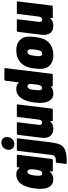

<svg xmlns="http://www.w3.org/2000/svg" viewBox="876 -1660 984 2777"><g transform="rotate(-90 1368.5 -271.0)"><path d="M353 -520H506Q513 -520 516.5 -516Q520 -512 519 -505L459 -15Q458 -8 453.5 -4Q449 0 442 0H289Q282 0 278.5 -4Q275 -8 276 -15L280 -43Q280 -46 278.5 -47Q277 -48 274 -44Q234 8 168 8Q102 8 65.5 -35.5Q29 -79 27 -157Q27 -158 27.5 -159.5Q28 -161 27 -163Q26 -168 26 -182Q26 -217 32 -261Q36 -290 42 -321Q48 -352 55 -367L57 -373Q78 -446 123.5 -487Q169 -528 237 -528Q303 -528 328 -480Q329 -477 331 -478Q333 -479 334 -482L337 -505Q338 -512 342 -516Q346 -520 353 -520ZM306 -260Q309 -284 309 -306Q309 -326 308 -336Q306 -350 297 -358.5Q288 -367 275 -367Q248 -367 235 -335Q223 -298 219 -260Q216 -235 216 -210Q216 -194 217 -186Q222 -153 249 -153Q277 -153 290 -186Q302 -224 306 -260Z M591 -637Q591 -683 621.5 -713Q652 -743 695 -743Q731 -743 753.5 -721Q776 -699 776 -663Q776 -618 745.5 -586.5Q715 -555 672 -555Q636 -555 613.5 -578Q591 -601 591 -637ZM387 186 403 59Q404 44 420 44Q472 47 492.5 30.5Q513 14 518 -28L575 -505Q576 -512 580 -516Q584 -520 591 -520H744Q751 -520 754.5 -516Q758 -512 757 -505L699 -29Q687 64 663 112Q639 160 578.5 182Q518 204 400 201Q385 201 387 186Z M1081 -520H1234Q1241 -520 1244.5 -516Q1248 -512 1247 -505L1187 -15Q1186 -8 1181.5 -4Q1177 0 1171 0H1017Q1011 0 1007.5 -4Q1004 -8 1005 -15L1007 -35Q1008 -38 1006 -39Q1004 -40 1002 -37Q964 8 893 8Q835 8 799 -26.5Q763 -61 763 -128Q763 -150 765 -162L807 -505Q808 -512 812 -516Q816 -520 823 -520H976Q983 -520 986.5 -516Q990 -512 989 -505L952 -203L951 -192Q951 -174 960 -163.5Q969 -153 983 -153Q1001 -153 1013 -166.5Q1025 -180 1028 -203L1065 -505Q1066 -512 1070.5 -516Q1075 -520 1081 -520Z M1606 -700H1759Q1766 -700 1769.5 -696Q1773 -692 1772 -685L1690 -15Q1689 -8 1684.5 -4Q1680 0 1673 0H1520Q1513 0 1509.5 -4Q1506 -8 1507 -15L1509 -25Q1509 -28 1507 -29Q1505 -30 1503 -27Q1464 8 1402 8Q1336 8 1302.5 -45Q1269 -98 1269 -187Q1269 -212 1276 -271Q1280 -302 1284 -321Q1288 -340 1295 -366Q1319 -443 1362.5 -485.5Q1406 -528 1468 -528Q1498 -528 1521 -521Q1544 -514 1560 -494Q1562 -492 1564 -493Q1566 -494 1567 -497L1590 -685Q1591 -692 1595 -696Q1599 -700 1606 -700ZM1533 -225 1538 -262Q1539 -271 1541 -290.5Q1543 -310 1543 -325Q1543 -344 1534 -355.5Q1525 -367 1510 -367Q1481 -367 1466 -322Q1463 -312 1461.5 -299Q1460 -286 1459 -281Q1459 -275 1457 -261Q1456 -253 1454 -233.5Q1452 -214 1452 -198Q1452 -178 1460.5 -165.5Q1469 -153 1484 -153Q1499 -153 1511 -166Q1523 -179 1528 -201Q1532 -217 1533 -225Z M1761 -176Q1761 -209 1767 -261Q1772 -308 1784 -350Q1806 -432 1870.5 -480Q1935 -528 2029 -528Q2122 -528 2174 -480Q2226 -432 2228 -351Q2229 -319 2223 -262Q2218 -220 2209 -179Q2188 -91 2123.5 -41.5Q2059 8 1962 8Q1867 8 1814 -41Q1761 -90 1761 -176ZM2030 -201Q2034 -216 2036.5 -235Q2039 -254 2040 -261Q2044 -304 2045 -322Q2044 -343 2034.5 -355Q2025 -367 2008 -367Q1990 -367 1977.5 -355Q1965 -343 1960 -322Q1957 -310 1950 -261Q1949 -253 1947 -234.5Q1945 -216 1945 -201Q1945 -179 1954.5 -166Q1964 -153 1982 -153Q1999 -153 2012 -166Q2025 -179 2030 -201Z M2571 -520H2724Q2731 -520 2734.5 -516Q2738 -512 2737 -505L2677 -15Q2676 -8 2671.5 -4Q2667 0 2661 0H2507Q2501 0 2497.5 -4Q2494 -8 2495 -15L2497 -35Q2498 -38 2496 -39Q2494 -40 2492 -37Q2454 8 2383 8Q2325 8 2289 -26.5Q2253 -61 2253 -128Q2253 -150 2255 -162L2297 -505Q2298 -512 2302 -516Q2306 -520 2313 -520H2466Q2473 -520 2476.5 -516Q2480 -512 2479 -505L2442 -203L2441 -192Q2441 -174 2450 -163.5Q2459 -153 2473 -153Q2491 -153 2503 -166.5Q2515 -180 2518 -203L2555 -505Q2556 -512 2560.5 -516Q2565 -520 2571 -520Z"/></g></svg>

Font: Barlow Semi Condensed Black
Style: Italic
Weight: 900
Width: 4
Italic angle: -7°
Designer: Jeremy Tribby
Foundry: Tribby Type
Version: Version 1.408